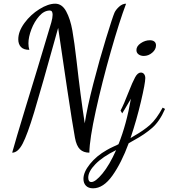

<svg xmlns="http://www.w3.org/2000/svg" viewBox="-20 -740 914 1040"><path d="M120 -163Q181 -360 258 -619Q265 -644 265 -660Q265 -683 250 -683Q219 -683 192.5 -653Q166 -623 150 -581Q134 -539 134 -505Q134 -485 139 -470Q108 -470 93.5 -485.5Q79 -501 79 -527Q79 -570 112.5 -615.5Q146 -661 193.5 -690.5Q241 -720 279 -720Q316 -720 338.5 -678.5Q361 -637 372 -574.5Q383 -512 395 -408Q416 -221 439 -72Q452 -157 485.5 -287Q519 -417 554.5 -532.5Q590 -648 600 -671Q607 -687 625 -703.5Q643 -720 663 -720Q627 -625 580 -460Q533 -295 499 -140.5Q465 14 464 87Q432 87 413 68.5Q394 50 386 6Q373 -64 343.5 -260.5Q314 -457 295 -589Q202 -254 165 -132Q128 -10 102.5 38.5Q77 87 46 87Q63 24 120 -163ZM719 -469Q719 -490 742.5 -506Q766 -522 792 -522Q807 -522 816 -515Q825 -508 825 -494Q825 -472 804.5 -454.5Q784 -437 759 -437Q742 -437 730.5 -445.5Q719 -454 719 -469ZM432 229Q432 192 467.5 148Q503 104 558 73Q573 64 597 53Q612 47 622 41Q665 -66 689 -205Q683 -194 656 -149Q646 -134 642 -126L633 -141Q651 -175 676 -240Q698 -296 712 -321.5Q726 -347 743 -347Q754 -347 760.5 -338.5Q767 -330 767 -317Q767 -290 743.5 -190Q720 -90 687 8L705 -3Q758 -33 792.5 -63.5Q827 -94 861 -157L874 -150Q845 -83 804.5 -47.5Q764 -12 705 20L677 36Q638 142 589 211Q540 280 484 280Q459 280 445.5 266Q432 252 432 229ZM609 73Q536 109 497 149Q458 189 458 222Q458 246 475 246Q497 246 535 200Q573 154 609 73Z"/></svg>

Font: Dancing Script
Style: Regular
Weight: 400
Designer: Pablo Impallari
Foundry: Pablo Impallari
Version: Version 2.000